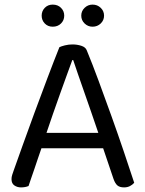

<svg xmlns="http://www.w3.org/2000/svg" viewBox="-20 -806 632 834"><path d="M428 -162H160Q153 -142 145 -118.5Q137 -95 129.5 -72.5Q122 -50 115 -30.5Q108 -11 104 2Q90 8 71 8Q55 8 42.5 -0.5Q30 -9 30 -28Q30 -37 33 -46.5Q36 -56 40 -67Q55 -109 78.5 -175Q102 -241 129.5 -315.5Q157 -390 185.5 -465.5Q214 -541 238 -601Q246 -605 262 -609Q278 -613 295 -613Q315 -613 333.5 -607Q352 -601 357 -587Q381 -529 408.5 -454.5Q436 -380 464 -302Q492 -224 517.5 -148.5Q543 -73 563 -12Q555 -3 544 2.5Q533 8 519 8Q500 8 490 -0.5Q480 -9 473 -29ZM294 -545Q283 -515 269 -476.5Q255 -438 240 -396Q225 -354 210 -311Q195 -268 182 -229H407Q392 -274 376 -319.5Q360 -365 345.5 -407Q331 -449 318.5 -484.5Q306 -520 298 -545ZM259 -738Q259 -718 245 -704Q231 -690 209 -690Q188 -690 174.5 -704Q161 -718 161 -738Q161 -758 174.5 -772Q188 -786 209 -786Q231 -786 245 -772Q259 -758 259 -738ZM432 -738Q432 -718 417.5 -704Q403 -690 382 -690Q362 -690 347.5 -704Q333 -718 333 -738Q333 -758 347.5 -772Q362 -786 382 -786Q403 -786 417.5 -772Q432 -758 432 -738Z"/></svg>

Font: Baloo Bhai 2
Style: Regular
Weight: 400
Designer: Supriya Tembe, Noopur Datye and Ek Type
Foundry: Ek Type
Version: Version 1.640;PS 1.000;hotconv 16.6.51;makeotf.lib2.5.65220;